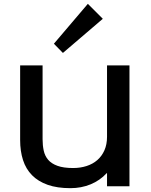

<svg xmlns="http://www.w3.org/2000/svg" viewBox="-20 -971 785 1001"><path d="M516 -873 308 -695 261 -743 438 -951ZM655 0H538V-68H536Q501 -30 452.5 -10Q404 10 347 10Q278 10 228.5 -7.5Q179 -25 147 -57.5Q115 -90 100 -136.5Q85 -183 85 -241V-630H202V-245Q202 -213 208 -185.5Q214 -158 231 -138Q248 -118 279.5 -106.5Q311 -95 361 -95Q399 -95 431.5 -105.5Q464 -116 487.5 -136.5Q511 -157 524.5 -187.5Q538 -218 538 -258V-630H655Z"/></svg>

Font: TypoPRO Sinkin Sans
Style: 500 Medium
Weight: 500
Designer: Keith Bates
Foundry: K-Type
Version: Sinkin Sans (version 1.0)  by Keith Bates   •   © 2014   www